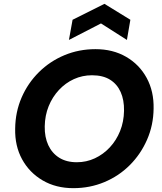

<svg xmlns="http://www.w3.org/2000/svg" viewBox="-20 -968 844 1000"><path d="M362 12Q271 12 202 -28.5Q133 -69 95 -138.5Q57 -208 59 -298Q60 -385 92.5 -460Q125 -535 182.5 -592Q240 -649 315.5 -680.5Q391 -712 477 -712Q568 -712 637 -672Q706 -632 744 -562Q782 -492 780 -402Q779 -316 746 -240.5Q713 -165 656 -108Q599 -51 523.5 -19.5Q448 12 362 12ZM380 -123Q430 -123 474 -143.5Q518 -164 552 -200.5Q586 -237 605.5 -285.5Q625 -334 626 -391Q627 -447 608.5 -488.5Q590 -530 553 -553Q516 -576 459 -576Q409 -576 365 -556Q321 -536 287 -499.5Q253 -463 233.5 -415Q214 -367 213 -310Q212 -254 231.5 -212Q251 -170 288.5 -146.5Q326 -123 380 -123ZM339 -760 358 -865 524 -948 659 -865 641 -760 506 -846Z"/></svg>

Font: DM Sans 20pt Black
Style: Italic
Weight: 900
Italic angle: -10°
Version: Version 4.004;gftools[0.9.30]